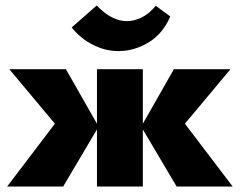

<svg xmlns="http://www.w3.org/2000/svg" viewBox="-20 -679 873 699"><path d="M623 0 494 -218 613 -427H819L605 -171V-292L827 0ZM6 0 228 -292V-171L14 -427H220L339 -218L210 0ZM333 0V-427H500V0ZM411 -493Q364 -493 319 -515.5Q274 -538 241 -579L332 -659Q361 -629 388.5 -615.5Q416 -602 441 -602Q469 -602 496 -615.5Q523 -629 547 -658L600 -619Q572 -555 520 -524Q468 -493 411 -493Z"/></svg>

Font: Ysabeau Infant Black
Style: Regular
Weight: 900
Designer: Christian Thalmann (Catharsis Fonts)
Version: Version 2.001;gftools[0.9.30]; featfreeze: ss01,ss02,lnum